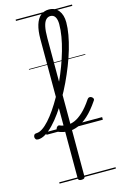

<svg xmlns="http://www.w3.org/2000/svg" viewBox="-274 -965 888 1425"><g transform="rotate(-15 170.5 -252.0)"><path d="M165 390Q152 390 146 385.5Q140 381 140 371V-697Q140 -762 153.5 -806Q167 -850 193 -872Q219 -894 256 -894Q305 -894 331.5 -859.5Q358 -825 358 -769Q358 -726 349 -674.5Q340 -623 323.5 -566.5Q307 -510 284 -451.5Q261 -393 234 -336Q207 -279 176.5 -226.5Q146 -174 114.5 -130Q83 -86 51 -52.5Q19 -19 -11 -1Q-41 17 -68 17Q-81 17 -86.5 9.5Q-92 2 -92 -7Q-92 -16 -86.5 -23.5Q-81 -31 -68 -31Q-47 -31 -22 -47.5Q3 -64 30 -94Q57 -124 84.5 -164Q112 -204 139 -252Q166 -300 190.5 -353Q215 -406 235.5 -461Q256 -516 271.5 -570Q287 -624 295.5 -674.5Q304 -725 304 -769Q304 -804 292 -824Q280 -844 255 -844Q236 -844 221.5 -829Q207 -814 199.5 -780.5Q192 -747 192 -691V371Q192 381 185.5 385.5Q179 390 165 390ZM169 17Q150 17 130 13Q110 9 92 2Q84 -2 83 -10.5Q82 -19 85.5 -27.5Q89 -36 96.5 -41Q104 -46 113 -42Q121 -38 131.5 -35.5Q142 -33 152.5 -32Q163 -31 171 -31Q197 -31 226.5 -43.5Q256 -56 290.5 -87.5Q325 -119 364 -177Q370 -186 379 -187Q388 -188 396 -183Q404 -178 407.5 -170Q411 -162 404 -153Q360 -88 318.5 -50.5Q277 -13 239.5 2Q202 17 169 17ZM0 365H433V375H0ZM0 -20H433V0H0ZM0 -505H433V-500H0ZM0 -885H433V-875H0Z"/></g></svg>

Font: Playwrite AT Guides
Style: Regular
Weight: 400
Designer: Veronika Burian, José Scaglione
Foundry: TypeTogether
Version: Version 1.003